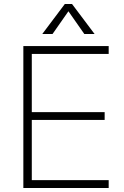

<svg xmlns="http://www.w3.org/2000/svg" viewBox="-20 -934 616 954"><path d="M96 0V-705H520V-666H138V-377H500V-338H138V-39H520V0ZM241 -765H190L302 -914H338L450 -765H399L320 -878Z"/></svg>

Font: wassup Sans
Style: Light
Weight: 200
Version: Version 2.001